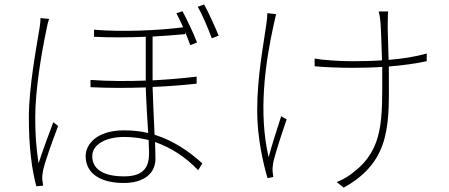

<svg xmlns="http://www.w3.org/2000/svg" viewBox="-20 -813 2040 872"><path d="M164 -731C164 -720 163 -707 160 -688C146 -601 111 -419 111 -278C111 -144 125 -40 145 33L176 30C175 23 173 11 172 2C171 -11 173 -26 176 -40C185 -83 223 -185 244 -241L222 -258C204 -211 173 -126 155 -71C144 -148 140 -202 140 -279C140 -402 167 -566 192 -684C195 -702 199 -715 203 -727ZM657 -118C657 -60 638 -12 544 -12C455 -12 399 -41 399 -104C399 -156 459 -191 544 -191C582 -191 619 -186 655 -177C656 -151 657 -131 657 -118ZM873 -465C815 -458 747 -452 673 -448V-455V-647C728 -650 779 -654 821 -658V-667C830 -646 838 -625 844 -608L875 -620C859 -662 827 -728 809 -762L781 -753C790 -736 801 -713 812 -689C702 -675 539 -667 407 -678V-646C480 -642 564 -643 642 -646V-452V-447C560 -444 474 -444 391 -450V-417C472 -413 560 -413 642 -416C644 -352 649 -272 653 -209C619 -217 583 -221 544 -221C417 -221 369 -156 369 -104C369 -24 438 18 542 18C626 18 686 -19 686 -93C686 -111 685 -137 684 -168C756 -143 823 -100 880 -40L899 -71C839 -125 769 -174 682 -201C679 -268 675 -350 673 -418C748 -421 817 -427 873 -433ZM878 -782C899 -747 925 -684 942 -639L973 -651C956 -693 926 -759 907 -793Z M1194 -753C1194 -743 1193 -724 1190 -706C1179 -622 1148 -470 1148 -311C1148 -185 1177 -65 1195 -4L1221 -9C1221 -16 1219 -26 1218 -35C1217 -47 1219 -62 1221 -75C1230 -117 1264 -219 1282 -271L1257 -285C1237 -223 1214 -152 1200 -99C1153 -301 1184 -524 1223 -701C1227 -718 1231 -737 1234 -749ZM1918 -570C1865 -555 1806 -546 1745 -541C1743 -606 1740 -692 1741 -713C1742 -735 1741 -750 1743 -761H1700C1703 -749 1706 -735 1708 -712C1710 -692 1713 -604 1715 -539C1670 -536 1623 -535 1578 -535C1524 -535 1447 -540 1409 -547V-512C1446 -508 1525 -505 1577 -505C1623 -505 1670 -506 1716 -509V-485C1716 -271 1723 -137 1586 -31C1565 -13 1533 5 1509 14L1541 39C1763 -83 1746 -263 1746 -485V-511C1808 -516 1867 -524 1918 -535Z"/></svg>

Font: Genne Gothic ExtraLight
Style: Regular
Weight: 250
Designer: Ryoko NISHIZUKA (kana & ideographs); Paul D. Hunt (Latin, Greek & Cyrillic); Wenlong ZHANG (bopomofo); Sandoll Communica
Foundry: Adobe Systems Incorporated
Version: Version 1.004;PS 1.004;hotconv 16.6.51;makeotf.lib2.5.65220